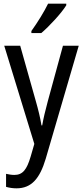

<svg xmlns="http://www.w3.org/2000/svg" viewBox="-20 -786 452 1046"><path d="M341 -757V-766H242C220 -721 186 -666 151 -617V-606H205C248 -642 316 -716 341 -757ZM3 -537 167 -2 147 67C126 138 104 167 58 167C43 167 26 164 13 161V232C31 237 49 240 70 240C152 240 197 186 229 79L409 -537H323L240 -233C227 -185 216 -139 210 -103H206C199 -146 188 -190 176 -232L90 -537Z"/></svg>

Font: Noto Sans Devanagari UI Condensed
Style: Regular
Weight: 400
Width: 3
Designer: Jelle Bosma - Monotype Design Team
Foundry: Monotype Imaging Inc.
Version: Version 2.004